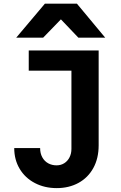

<svg xmlns="http://www.w3.org/2000/svg" viewBox="-20 -816 640 1012"><path d="M278 55.5Q301 55.5 318.8 44.2Q336.5 33 346.5 13.2Q356.5 -6.5 356.5 -31V-443.5H131.5V-550H500V-50Q500 18.5 472 69.5Q444 120.5 393.8 148Q343.5 175.5 279 175.5Q215 175.5 163.8 148.8Q112.5 122 83.8 74Q55 26 55 -35.5H191.5Q191.5 -7.5 203 13.2Q214.5 34 234.2 44.8Q254 55.5 278 55.5ZM216.5 -796.5H385.5L534.5 -617.5H393L301 -714L207.5 -617.5H65.5Z"/></svg>

Font: JuliaMono ExtraBold
Style: Regular
Weight: 800
Monospace: yes
Designer: cormullion
Foundry: corm
Version: Version 0.055; ttfautohint (v1.8.4)